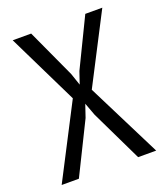

<svg xmlns="http://www.w3.org/2000/svg" viewBox="-130 -790 761 880"><g transform="rotate(-20 250.0 -350.0)"><path d="M203 -356 35 -700H125L234 -463L254 -404L274 -463L389 -700H472L298 -363L480 0H392L271 -251L248 -313L227 -251L103 0H19Z"/></g></svg>

Font: PT Sans Narrow
Style: Regular
Weight: 400
Width: 3
Designer: A.Korolkova, O.Umpeleva, V.Yefimov
Foundry: ParaType Ltd
Version: Version 2.003W OFL